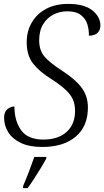

<svg xmlns="http://www.w3.org/2000/svg" viewBox="-20 -744 535 985"><path d="M197 10Q130 10 86.5 -11Q43 -32 22 -66Q1 -100 1 -140Q1 -169 17 -183Q33 -197 54 -198Q54 -124 88.5 -76Q123 -28 202 -28Q278 -28 321.5 -67Q365 -106 365 -175Q365 -205 355.5 -230Q346 -255 319 -281Q292 -307 241 -340Q184 -375 150.5 -417Q117 -459 117 -527Q117 -584 143 -628.5Q169 -673 216.5 -698.5Q264 -724 330 -724Q412 -724 453.5 -691Q495 -658 495 -613Q495 -589 480 -575Q465 -561 436 -561Q437 -589 428.5 -618Q420 -647 395.5 -666.5Q371 -686 325 -686Q287 -686 254.5 -669.5Q222 -653 201.5 -620Q181 -587 181 -537Q181 -485 209 -453Q237 -421 293 -385Q366 -338 398.5 -294.5Q431 -251 431 -192Q431 -96 368.5 -43Q306 10 197 10ZM99 209Q113 177 128.5 136.5Q144 96 156 61H218L217 70Q207 89 190 117Q173 145 154.5 173.5Q136 202 122 221H98Z"/></svg>

Font: Noto Serif SemiCondensed Light
Style: Italic
Weight: 300
Width: 4
Italic angle: -12°
Designer: Monotype Design Team
Foundry: Monotype Imaging Inc.
Version: Version 2.013; ttfautohint (v1.8.4.7-5d5b)